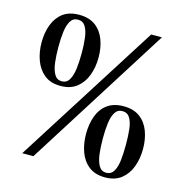

<svg xmlns="http://www.w3.org/2000/svg" viewBox="-103 -778 847 882"><g transform="rotate(15 320.5 -336.5)"><path d="M167 -344Q120 -344 90.5 -367.5Q61 -391 46.5 -430Q32 -469 32 -515Q32 -562 46.5 -600Q61 -638 90.5 -660Q120 -682 167 -682Q214 -682 244 -660Q274 -638 288.5 -600Q303 -562 303 -515Q303 -469 288.5 -430Q274 -391 244 -367.5Q214 -344 167 -344ZM167 -366Q191 -366 203 -387Q215 -408 219 -442Q223 -476 223 -515Q223 -554 219 -586.5Q215 -619 203 -639Q191 -659 167 -659Q144 -659 132 -639Q120 -619 116 -586.5Q112 -554 112 -515Q112 -476 116 -442Q120 -408 132 -387Q144 -366 167 -366ZM473 9Q426 9 396 -14.5Q366 -38 352 -77Q338 -116 338 -162Q338 -209 352 -247Q366 -285 396 -307Q426 -329 473 -329Q520 -329 550 -307Q580 -285 594.5 -247Q609 -209 609 -162Q609 -116 594.5 -77Q580 -38 550 -14.5Q520 9 473 9ZM473 -13Q497 -13 509 -34Q521 -55 524.5 -88.5Q528 -122 528 -162Q528 -201 524.5 -233.5Q521 -266 509 -286Q497 -306 473 -306Q450 -306 438 -286Q426 -266 422 -233.5Q418 -201 418 -162Q418 -122 422 -88.5Q426 -55 438 -34Q450 -13 473 -13ZM509 -680H560L131 0H78Z"/></g></svg>

Font: Ibarra Real Nova Medium
Style: Regular
Weight: 500
Designer: Jose Maria Ribagorda & Octavio Pardo
Foundry: Jose Maria Ribagorda
Version: Version 2.000